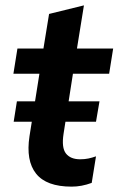

<svg xmlns="http://www.w3.org/2000/svg" viewBox="-20 -686 442 716"><path d="M247 10Q153 10 114.5 -38.5Q76 -87 90 -178L127 -411H30L45 -505H142L163 -634L293 -666L267 -505H402L387 -411H252L217 -187Q209 -135 226 -113.5Q243 -92 279 -92Q296 -92 310 -95Q324 -98 338 -103L322 -4Q303 3 284.5 6.5Q266 10 247 10ZM31 -232 43 -308H351L338 -232Z"/></svg>

Font: Mulish ExtraLight
Style: Italic
Weight: 200
Italic angle: -9°
Designer: Vernon Adams
Foundry: Vernon Adams
Version: Version 3.603